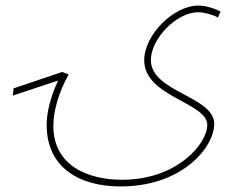

<svg xmlns="http://www.w3.org/2000/svg" viewBox="-20 -484 866 691"><path d="M414 187C637 187 751 45 751 -38C751 -138 523 -152 523 -268C523 -345 616 -440 693 -440C714 -440 747 -431 764 -421L774 -442C757 -452 721 -464 694 -464C605 -464 499 -359 499 -267C499 -135 726 -116 726 -34C726 32 619 163 419 163C301 163 172 115 172 -31C172 -82 190 -150 227 -216L204 -225L29 -166L26 -140L189 -194C151 -112 148 -57 148 -34C148 118 264 187 414 187Z"/></svg>

Font: Noto Sans Arabic UI SmCn Th
Style: Regular
Weight: 100
Width: 4
Designer: Monotype Design Team, Nadine Chahine and Nizar Qandah
Foundry: Monotype Imaging Inc.
Version: Version 2.010